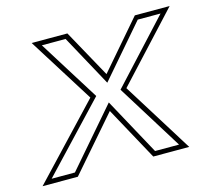

<svg xmlns="http://www.w3.org/2000/svg" viewBox="-112 -685 871 789"><g transform="rotate(-15 324.0 -290.0)"><path d="M-24 0H126L323 -227L447 0H600L413 -300L672 -580H524L349 -377L237 -580H85L260 -301ZM20 -20 285 -301 123 -560H224L343 -342L531 -560H628L388 -300L562 -20H460L328 -262L119 -20Z"/></g></svg>

Font: Charger Pro
Style: OlObl
Weight: 900
Designer: Jasper
Foundry: Cannot Into Space Fonts
Version: Version 1.09